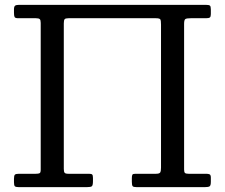

<svg xmlns="http://www.w3.org/2000/svg" viewBox="-20 -770 925 790"><path d="M642.5 -669V-80C642.5 -70.7 641.4 -64.2 639.2 -60.5C637.1 -56.8 631.2 -55 621.5 -55H537C530.3 -55 526.2 -53.8 524.8 -51.2C523.2 -48.8 522.5 -44 522.5 -37V-22C522.5 -12.7 523.6 -6.7 525.8 -4C527.9 -1.3 533.5 0 542.5 0H822.5C832.2 0 838.8 -1.1 842.2 -3.2C845.8 -5.4 847.5 -11.7 847.5 -22V-39C847.5 -46.3 845.9 -50.8 842.8 -52.5C839.6 -54.2 834.7 -55 828 -55H756C748.7 -55 743.8 -56.1 741.2 -58.2C738.8 -60.4 737.5 -65 737.5 -72V-672C737.5 -683 739.3 -689.6 743 -691.8C746.7 -693.9 754 -695 765 -695H828C835.7 -695 840.8 -696.1 843.5 -698.2C846.2 -700.4 847.5 -705 847.5 -712V-731C847.5 -739.7 846.2 -745 843.5 -747C840.8 -749 835.5 -750 827.5 -750H57.5C50.2 -750 45 -748.8 42 -746.5C39 -744.2 37.5 -739 37.5 -731V-718C37.5 -709.3 38.3 -703.3 40 -700C41.7 -696.7 46.7 -695 55 -695H128C135.7 -695 140.8 -693.8 143.5 -691.2C146.2 -688.8 147.5 -683.5 147.5 -675.5V-72C147.5 -64 146.1 -59.2 143.2 -57.5C140.4 -55.8 135 -55 127 -55H58C49.3 -55 43.8 -53.8 41.2 -51.2C38.8 -48.8 37.5 -43 37.5 -34V-20C37.5 -11.3 38.8 -5.8 41.2 -3.5C43.8 -1.2 49.2 0 57.5 0H337.5C348.5 0 355.4 -1.3 358.2 -4C361.1 -6.7 362.5 -13.7 362.5 -25V-38C362.5 -45.3 361.4 -50 359.2 -52C357.1 -54 352.7 -55 346 -55H261.5C253.2 -55 247.9 -56.4 245.8 -59.2C243.6 -62.1 242.5 -67.3 242.5 -75V-673.5C242.5 -682.5 243.7 -688.3 246 -691C248.3 -693.7 253.7 -695 262 -695H621C631.7 -695 637.9 -693.3 639.8 -690C641.6 -686.7 642.5 -679.7 642.5 -669Z"/></svg>

Font: Besley*
Style: Regular
Weight: 400
Designer: Owen Earl
Foundry: indestructible type*
Version: Version 3.000; ttfautohint (v1.8.3)